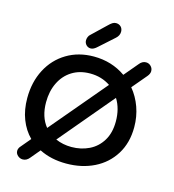

<svg xmlns="http://www.w3.org/2000/svg" viewBox="-138 -1063 1101 1217"><g transform="rotate(15 412.0 -455.0)"><path d="M670 -581Q710 -533 732 -471.5Q754 -410 754 -341Q754 -238 707 -162.5Q660 -87 579 -47Q498 -7 396 -7Q296 -7 219 -46L168 15Q149 39 124 39Q105 39 90.5 26Q76 13 76 -5Q76 -18 85 -31L143 -100Q99 -144 75 -206Q51 -268 51 -345Q51 -450 94 -532.5Q137 -615 214.5 -661.5Q292 -708 392 -708Q510 -708 601 -644L676 -733Q695 -758 720 -758Q739 -758 752.5 -744.5Q766 -731 766 -712Q766 -695 751 -677ZM222 -194 530 -559Q472 -598 397 -598Q329 -598 278.5 -566.5Q228 -535 200.5 -478.5Q173 -422 173 -350Q173 -254 222 -194ZM594 -491 297 -138Q345 -117 401 -117Q464 -117 516.5 -142.5Q569 -168 600.5 -219.5Q632 -271 632 -346Q632 -430 594 -491ZM316 -795Q316 -805 320.5 -816.5Q325 -828 334 -835L423 -920Q438 -935 449 -942Q460 -949 472 -949Q492 -949 504.5 -936.5Q517 -924 517 -904Q517 -879 496 -860L400 -774Q377 -752 358 -752Q340 -752 328 -764.5Q316 -777 316 -795Z"/></g></svg>

Font: Mali SemiBold
Style: Regular
Weight: 600
Designer: Kitiyaporn Chalermlarp | Katatrad Aksorn Co.,Ltd.
Foundry: Cadson Demak Co.,Ltd.
Version: Version 1.000; ttfautohint (v1.6)